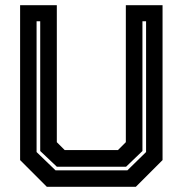

<svg xmlns="http://www.w3.org/2000/svg" viewBox="-20 -720 704 740"><path d="M160.5 0 57.5 -103V-700H199V-172L229.5 -141.5H434.5L465 -172V-700H606.5V-103L503.5 0ZM194 -63.5H471L543 -134V-638H529V-138L466 -77.5H199L135 -138V-638H121V-134Z"/></svg>

Font: Tourney Thin
Style: Bold
Weight: 700
Version: Version 1.015